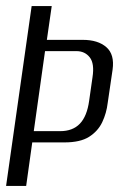

<svg xmlns="http://www.w3.org/2000/svg" viewBox="-20 -611 420 631"><path d="M0 0 84 -591H150L134 -480H252Q302 -480 329.5 -456Q357 -432 350 -382L334 -273Q330 -239 316 -209.5Q302 -180 273 -161.5Q244 -143 192 -143H86L66 0ZM91 -180H178Q219 -180 242.5 -204.5Q266 -229 273 -280L284 -357Q291 -402 275 -422.5Q259 -443 231 -443H128Z"/></svg>

Font: Alumni Sans
Style: Italic
Weight: 400
Italic angle: -8°
Version: Version 1.016